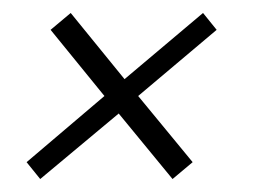

<svg xmlns="http://www.w3.org/2000/svg" viewBox="-20 -434 431 296"><path d="M89 -414 172 -312 293 -414 314 -388 193 -286 277 -184 246 -158 163 -259 42 -158 21 -184 141 -286 58 -388Z"/></svg>

Font: Dynalight
Style: Regular
Weight: 400
Designer: Astigmatic (AOETI)
Foundry: Astigmatic (AOETI)
Version: Version 1.000